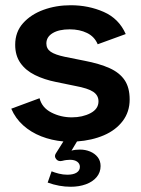

<svg xmlns="http://www.w3.org/2000/svg" viewBox="-20 -528 537 733"><path d="M250 185Q228 185 206 181Q184 177 162 169L177 126Q189 131 205 135Q221 139 237 139Q260 139 272.5 131Q285 123 285 109Q285 97 275 89.5Q265 82 247 82Q241 82 233 83Q225 84 218 86Q203 90 194.5 79.5Q186 69 193 58L222 12Q177 8 137.5 -7.5Q98 -23 68.5 -49.5Q39 -76 23 -113L131 -153Q140 -117 176 -98.5Q212 -80 254 -80Q295 -80 325.5 -96Q356 -112 356 -141Q356 -164 336 -177.5Q316 -191 267 -200L194 -215Q149 -224 113.5 -241.5Q78 -259 58 -287.5Q38 -316 38 -357Q38 -406 68 -439.5Q98 -473 146 -490.5Q194 -508 250 -508Q318 -508 376 -482.5Q434 -457 460 -398L353 -359Q341 -388 312.5 -402Q284 -416 246 -416Q205 -416 181 -401.5Q157 -387 157 -362Q157 -342 173.5 -330.5Q190 -319 228 -311L303 -296Q360 -285 398 -268Q436 -251 455.5 -222.5Q475 -194 475 -148Q475 -101 448.5 -66Q422 -31 376.5 -11.5Q331 8 274 12L253 47Q260 45 268 44Q276 43 285 43Q306 43 324 50.5Q342 58 353 72Q364 86 364 106Q364 130 349 148Q334 166 308 175.5Q282 185 250 185Z"/></svg>

Font: Atkinson Hyperlegible Next SemiBold
Style: Regular
Weight: 600
Designer: Elliott Scott, Megan Eiswerth, Linus Boman, Theodore Petrosky, Letters from Sweden
Foundry: Applied Design Works, Letters from Sweden
Version: Version 2.001